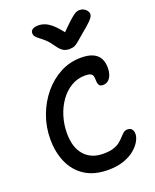

<svg xmlns="http://www.w3.org/2000/svg" viewBox="-179 -1095 971 1205"><g transform="rotate(-20 306.5 -492.5)"><path d="M332 10Q238 10 176.5 -30Q115 -70 84.5 -139Q54 -208 54 -295Q54 -376 81.5 -451Q109 -526 157.5 -584.5Q206 -643 270 -677Q334 -711 409 -711Q459 -711 489.5 -696.5Q520 -682 533.5 -656Q547 -630 547 -593Q547 -570 540 -549Q533 -528 518.5 -515Q504 -502 482 -502Q467 -502 460 -509Q453 -516 451 -528Q449 -540 449 -554Q449 -566 445.5 -576Q442 -586 430.5 -591.5Q419 -597 395 -597Q344 -597 301.5 -571.5Q259 -546 228.5 -503Q198 -460 181.5 -406Q165 -352 165 -294Q165 -199 211 -147.5Q257 -96 336 -96Q379 -96 406 -105Q433 -114 450 -128Q467 -142 479 -155.5Q491 -169 502 -178.5Q513 -188 529 -188Q549 -188 558.5 -176Q568 -164 568 -144Q568 -122 552.5 -95Q537 -68 507.5 -44Q478 -20 434 -5Q390 10 332 10ZM503 -995Q519 -995 531.5 -988Q544 -981 551.5 -970.5Q559 -960 559 -948Q559 -941 554.5 -931.5Q550 -922 532.5 -904.5Q515 -887 476 -855Q446 -830 428.5 -814.5Q411 -799 397 -792.5Q383 -786 361 -786Q337 -786 319.5 -797Q302 -808 283 -835Q261 -868 241 -886Q221 -904 206 -915Q191 -926 183 -936Q175 -946 175 -960Q175 -975 188.5 -984Q202 -993 226 -993Q250 -993 273 -983.5Q296 -974 323.5 -948.5Q351 -923 388 -872H349Q391 -916 417.5 -941Q444 -966 459.5 -977.5Q475 -989 484.5 -992Q494 -995 503 -995Z"/></g></svg>

Font: Shantell Sans Medium
Style: Regular
Weight: 500
Designer: Stephen Nixon, Anya Danilova, Shantell Martin
Foundry: Arrow Type
Version: Version 1.011;[c5ecc13dd]